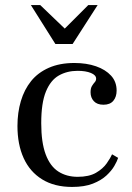

<svg xmlns="http://www.w3.org/2000/svg" viewBox="-20 -728 523 759"><path d="M265 11Q195 11 146.5 -19Q98 -49 73.5 -103Q49 -157 49 -230Q49 -283 62.5 -328.5Q76 -374 103 -407.5Q130 -441 173 -460Q216 -479 274 -479Q322 -479 359.5 -466Q397 -453 419 -429Q441 -405 441 -370Q441 -345 428 -329.5Q415 -314 389 -314Q364 -314 351 -328Q338 -342 338 -363Q338 -379 343.5 -388Q349 -397 354.5 -403Q360 -409 360 -417Q360 -431 339.5 -439.5Q319 -448 287 -448Q245 -448 212.5 -429.5Q180 -411 161.5 -366Q143 -321 143 -241Q143 -165 160.5 -118Q178 -71 210.5 -50Q243 -29 287 -29Q332 -29 359.5 -45Q387 -61 402 -82.5Q417 -104 423 -118L447 -104Q443 -91 432 -72Q421 -53 400.5 -34Q380 -15 347 -2Q314 11 265 11ZM199 -554 102 -708H139L236 -615L329 -708H366L267 -554Z"/></svg>

Font: Frank Ruhl Libre
Style: Regular
Weight: 400
Designer: Yanek Iontef
Foundry: Fontef
Version: Version 6.004